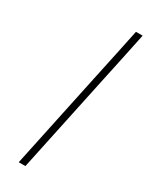

<svg xmlns="http://www.w3.org/2000/svg" viewBox="-189 -756 629 798"><g transform="rotate(30 126.0 -356.5)"><path d="M58 0Q71 -61 82.8 -117Q94.5 -173 108.5 -238.5L158 -472Q172.5 -539.5 184.5 -596.2Q196.5 -653 209 -713H241Q228.5 -653 216.5 -596.2Q204.5 -539.5 190 -472L140.5 -238.5Q126.5 -173 114.8 -117Q103 -61 90 0Z"/></g></svg>

Font: Commissioner Thin
Style: Italic
Weight: 100
Italic angle: -12°
Designer: Kostas Bartsokas
Foundry: Kostas Bartsokas
Version: Version 1.000; ttfautohint (v1.8.3)